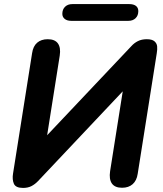

<svg xmlns="http://www.w3.org/2000/svg" viewBox="-20 -904 791 933"><path d="M43.3 -60.2 135.9 -645.2Q140.7 -679.3 160.5 -696.4Q180.2 -713.4 211.9 -713.4Q247 -713.4 261.5 -692.8Q276.1 -672.3 270.3 -633.8L203 -208.4L177 -212.9L618.4 -679.9Q631.9 -695 650.1 -704.2Q668.4 -713.4 693.2 -713.4Q718.7 -713.4 730.4 -703.5Q742.1 -693.5 743.6 -678.9Q745.1 -664.3 741.7 -644.8L649.2 -59.8Q644.4 -26.5 624.6 -9Q604.9 8.4 573.2 8.4Q538.1 8.4 523.6 -12.5Q509.2 -33.5 515 -72L582.3 -497.3L607.3 -492.9L165.1 -24.3Q150.4 -8.8 133.1 0.2Q115.7 9.2 92.1 9.2Q56.2 9.2 47.4 -11.3Q38.7 -31.7 43.3 -60.2ZM282.9 -836.8Q282.9 -858.3 296.2 -871.2Q309.4 -884.1 331.4 -884.1H608.2Q629.1 -884.1 640.6 -875.3Q652.1 -866.5 652.1 -850Q652.1 -828.5 638.9 -815.6Q625.7 -802.7 603.6 -802.7H326.8Q305.9 -802.7 294.4 -812.1Q282.9 -821.5 282.9 -836.8Z"/></svg>

Font: SN Pro Thin
Style: Italic
Weight: 200
Italic angle: -9°
Designer: Tobias Whetton
Foundry: Supernotes
Version: Version 1.003;Glyphs 3.3 (3324)